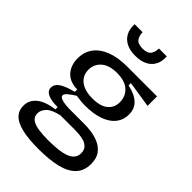

<svg xmlns="http://www.w3.org/2000/svg" viewBox="-260 -825 1102 1102"><g transform="rotate(45 291.0 -273.5)"><path d="M272 175Q190 175 137.5 162.5Q85 150 60 124.5Q35 99 35 61Q35 15 71 -15Q107 -45 180 -55V-73Q127 -73 100 -86Q73 -99 73 -125Q73 -152 100 -170.5Q127 -189 188 -205V-224Q127 -225 95 -260.5Q63 -296 63 -353Q63 -404 90.5 -441.5Q118 -479 170.5 -499.5Q223 -520 296 -520H540V-443L380 -468V-449Q438 -437 469 -408.5Q500 -380 500 -332Q500 -289 475 -257Q450 -225 401.5 -207.5Q353 -190 282 -190Q268 -190 252.5 -191.5Q237 -193 212 -197Q185 -180 168.5 -166Q152 -152 152 -141Q152 -130 167.5 -123.5Q183 -117 205 -115Q227 -113 246 -113H363Q383 -113 413.5 -109Q444 -105 474.5 -92Q505 -79 526 -52Q547 -25 547 23Q547 77 515 111Q483 145 422 160Q361 175 272 175ZM274 100Q340 100 382 91.5Q424 83 443.5 65Q463 47 463 19Q463 -7 449.5 -21.5Q436 -36 416 -42Q396 -48 376 -49.5Q356 -51 342 -51H225Q167 -38 145 -15Q123 8 123 34Q123 62 143 76Q163 90 197.5 95Q232 100 274 100ZM286 -249Q349 -249 381 -275Q413 -301 413 -345Q413 -392 380.5 -422.5Q348 -453 283 -453Q220 -453 186.5 -424Q153 -395 153 -349Q153 -319 168.5 -296.5Q184 -274 213.5 -261.5Q243 -249 286 -249ZM156 -722H221Q220 -697 233.5 -676Q247 -655 288 -655Q327 -655 340.5 -675.5Q354 -696 353 -722H417Q420 -684 405.5 -655.5Q391 -627 361 -611.5Q331 -596 286 -596Q241 -596 211.5 -612Q182 -628 168 -656Q154 -684 156 -722Z"/></g></svg>

Font: Bricolage Grotesque 96pt ExtraBold
Style: Regular
Weight: 400
Version: Version 1.001;gftools[0.9.33.dev8+g029e19f]